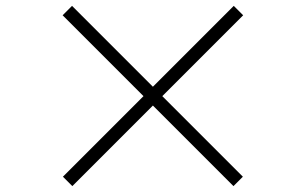

<svg xmlns="http://www.w3.org/2000/svg" viewBox="-20 -695 1040 653"><path d="M500 -336 774 -62 806 -94 532 -368 807 -643 775 -675 500 -400 225 -675 193 -643 468 -368 194 -94 226 -62Z"/></svg>

Font: Noto Serif CJK JP Medium
Style: Regular
Weight: 500
Designer: Ryoko NISHIZUKA 西塚涼子 (kana & ideographs); Frank Grießhammer (Latin, Greek & Cyrillic); Wenlong ZHANG 张文龙 (bopomofo); San
Foundry: Adobe Systems Incorporated
Version: Version 1.000;PS 1;hotconv 16.6.53;makeotf.lib2.5.65590